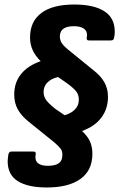

<svg xmlns="http://www.w3.org/2000/svg" viewBox="-20 -712 528 850"><path d="M187 118Q104 118 59 90Q14 62 14 2Q14 -6 15 -13Q16 -20 17 -28Q20 -41 30 -41H128Q141 -41 138 -28Q137 -23 137 -20.5Q137 -18 137 -14Q137 3 151 12.5Q165 22 192 22Q225 22 240.5 10.5Q256 -1 256 -25Q257 -42 248.5 -53.5Q240 -65 220 -82L106 -174Q76 -198 59.5 -226.5Q43 -255 43 -294Q43 -347 73.5 -384.5Q104 -422 160 -441Q136 -465 124.5 -490.5Q113 -516 113 -546Q113 -617 163 -654.5Q213 -692 309 -692Q395 -692 441.5 -662.5Q488 -633 488 -572Q488 -565 487.5 -559Q487 -553 485 -545Q484 -533 471 -533H373Q362 -533 364 -546Q365 -550 365 -552.5Q365 -555 365 -559Q365 -577 349.5 -586.5Q334 -596 307 -596Q277 -596 261 -585Q245 -574 245 -550Q245 -535 253 -522Q261 -509 282 -492L395 -400Q426 -376 442 -348Q458 -320 458 -283Q458 -230 428.5 -191Q399 -152 343 -132Q368 -109 378.5 -85.5Q389 -62 389 -31Q389 42 336.5 80Q284 118 187 118ZM266 -202Q295 -210 312 -227.5Q329 -245 329 -271Q329 -292 317.5 -307Q306 -322 276 -344L237 -371Q207 -364 190 -347Q173 -330 173 -305Q173 -285 184 -269.5Q195 -254 225 -230Z"/></svg>

Font: Sofia Sans Semi Condensed ExtraBold
Style: Italic
Weight: 800
Italic angle: -9°
Version: Version 4.100